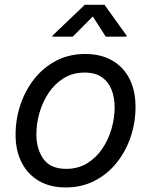

<svg xmlns="http://www.w3.org/2000/svg" viewBox="-20 -781 640 812"><path d="M257.8 11.7Q191.9 11.7 144.5 -15.9Q97.2 -43.5 71.5 -93.8Q45.9 -144 45.9 -211.4Q45.9 -276.4 66.2 -337.4Q86.4 -398.4 124.8 -447Q163.1 -495.6 217.5 -524.2Q272 -552.7 340.3 -552.7Q406.2 -552.7 454.1 -525.4Q502 -498 527.6 -447.8Q553.2 -397.5 553.2 -329.1Q553.2 -263.2 532.7 -202.1Q512.2 -141.1 473.4 -92.8Q434.6 -44.4 380.1 -16.4Q325.7 11.7 257.8 11.7ZM259.8 -66.9Q310.1 -66.9 348.4 -90.3Q386.7 -113.8 412.6 -152.1Q438.5 -190.4 451.7 -236.3Q464.8 -282.2 464.8 -327.1Q464.8 -368.7 451.7 -401.9Q438.5 -435.1 410.6 -454.6Q382.8 -474.1 337.9 -474.1Q288.1 -474.1 250 -450.7Q211.9 -427.2 186 -388.7Q160.2 -350.1 147 -304Q133.8 -257.8 133.8 -212.4Q133.8 -150.9 163.6 -108.9Q193.4 -66.9 259.8 -66.9ZM287.6 -626H201.2L202.1 -630.4L338.4 -760.7H421.9L515.6 -630.4L514.6 -626H427.2L372.6 -711.4Z"/></svg>

Font: Inter
Style: Italic
Weight: 400
Italic angle: -9.3988°
Designer: Rasmus Andersson
Foundry: rsms
Version: Version 4.001;git-66647c0bb